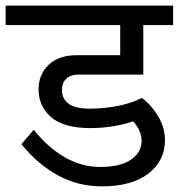

<svg xmlns="http://www.w3.org/2000/svg" viewBox="-40 -667 635 682"><path d="M180 -347Q180 -316 204 -298.5Q228 -281 279 -281Q326 -281 375 -290Q424 -299 464 -319Q498 -294 522 -253.5Q546 -213 546 -170Q546 -96 487 -50.5Q428 -5 322 -5Q238 -5 166 -44Q94 -83 36 -155L80 -206Q129 -144 189 -109Q249 -74 316 -74Q388 -74 425.5 -100Q463 -126 463 -167Q463 -202 433 -236Q361 -212 281 -212Q187 -212 142 -250.5Q97 -289 97 -350Q97 -402 132.5 -436.5Q168 -471 233 -471H387V-578H-20V-647H575V-578H469V-402H240Q211 -402 195.5 -387.5Q180 -373 180 -347Z"/></svg>

Font: Martel Sans
Style: Regular
Weight: 400
Designer: Dan Reynolds and Mathieu Réguer
Foundry: Dan Reynolds and Mathieu Réguer
Version: Version 1.002; ttfautohint (v1.1) -l 5 -r 5 -G 72 -x 0 -D la